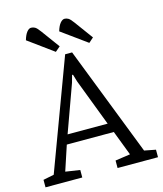

<svg xmlns="http://www.w3.org/2000/svg" viewBox="-133 -924 859 1014"><g transform="rotate(-15 296.5 -417.0)"><path d="M227 -677 90 -777Q98 -805 109.5 -819.5Q121 -834 133 -834Q144 -834 154 -828.5Q164 -823 180 -801L254 -700ZM410 -677 272 -777Q280 -805 292 -819.5Q304 -834 316 -834Q326 -834 336 -828.5Q346 -823 362 -801L436 -700ZM-11 0V-41L48 -53L271 -652H309L542 -53L604 -41V0H383V-41L465 -53L413 -189H156L111 -53L190 -41V0ZM174 -240H393L295 -497L283 -537H278L267 -497Z"/></g></svg>

Font: Faustina Light Light
Style: Regular
Weight: 300
Version: Version 1.200